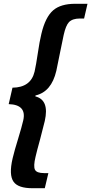

<svg xmlns="http://www.w3.org/2000/svg" viewBox="-20 -823 483 1016"><path d="M152 173Q76 173 52 139Q26 103 47 14Q57 -28 76 -89Q95 -151 103 -186Q122 -269 26 -272L46 -359Q143 -360 163 -444Q171 -480 180 -541Q189 -603 199 -644Q220 -733 262 -769Q302 -803 378 -803H443L425 -725H402Q364 -725 345 -706Q328 -688 317 -638Q310 -608 298 -546Q286 -485 278 -448Q252 -337 168 -318L167 -313Q242 -294 217 -183Q208 -147 192 -85Q175 -24 168 7Q156 57 165 75Q174 93 213 93H236L217 173Z"/></svg>

Font: KaiGen Gothic CN Bold
Style: Bold
Weight: 700
Designer: Ryoko NISHIZUKA  (kana & ideographs); Paul D. Hunt (Latin, Greek & Cyrillic); Wenlong ZHANG  (bopomofo); Sandoll Communi
Foundry: Adobe Systems Incorporated
Version: Version 1.002.20150501